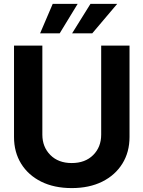

<svg xmlns="http://www.w3.org/2000/svg" viewBox="-20 -964 744 996"><path d="M352.1 11.7Q261.2 11.7 193.8 -21.7Q126.5 -55.2 89.6 -115Q52.7 -174.8 52.7 -253.4V-727.5H199.7V-265.6Q199.7 -201.7 241.2 -159.9Q282.7 -118.2 352.1 -118.2Q421.9 -118.2 463.4 -159.7Q504.9 -201.2 504.9 -265.6V-727.5H651.9V-253.4Q651.9 -174.8 614.7 -115Q577.6 -55.2 510.3 -21.7Q442.9 11.7 352.1 11.7ZM458.5 -791H354L449.2 -943.8H587.9ZM289.6 -791H188L253.4 -943.8H382.8Z"/></svg>

Font: Inter Display
Style: Bold
Weight: 700
Designer: Rasmus Andersson
Foundry: rsms
Version: Version 4.001;git-9221beed3